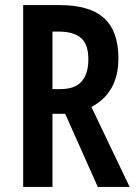

<svg xmlns="http://www.w3.org/2000/svg" viewBox="-20 -785 536 754"><path d="M214 -765Q333 -765 389 -713.5Q445 -662 445 -556Q445 -421 339 -365L489 -51H364L236 -338H186V-51H71V-765ZM210 -661H186V-435H216Q275 -435 301 -465.5Q327 -496 327 -552Q327 -611 298 -636Q269 -661 210 -661Z"/></svg>

Font: Noto Sans Tamil UI ExtraCondensed SemiBold
Style: Regular
Weight: 600
Width: 2
Designer: Jelle Bosma - Monotype Design Team
Foundry: Monotype Imaging Inc.
Version: Version 2.004; ttfautohint (v1.8.4.7-5d5b)